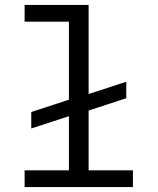

<svg xmlns="http://www.w3.org/2000/svg" viewBox="-20 -760 640 780"><path d="M80 0H520V-68H340V-311L493 -361V-428L340 -378V-740H80V-672H260V-355L107 -305V-238L260 -288V-68H80Z"/></svg>

Font: IBM Mono
Style: Regular
Weight: 400
Monospace: yes
Designer: Mike Abbink, Paul van der Laan, Pieter van Rosmalen
Foundry: Bold Monday
Version: Version 2.3